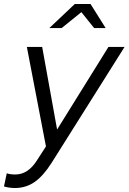

<svg xmlns="http://www.w3.org/2000/svg" viewBox="-77 -737 646 965"><path d="M110 67 154 -1 58 -501H135L210 -86L468 -501H549L182 82Q140 148 96.5 178Q53 208 -2 208Q-16 208 -30 206Q-44 204 -57 200L-43 134Q-35 137 -23.5 138.5Q-12 140 0 140Q32 140 59.5 122Q87 104 110 67ZM396 -596 332 -676 233 -596H171L299 -717H378L454 -596Z"/></svg>

Font: Red Hat Display
Style: Italic
Weight: 400
Italic angle: -12°
Designer: Pentagram / MCKL
Foundry: Pentagram / MCKL
Version: Version 1.003; Red Hat Display Italic